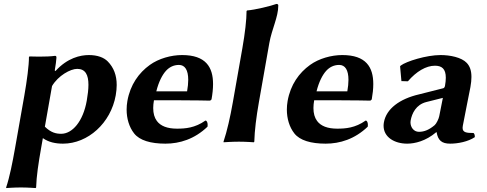

<svg xmlns="http://www.w3.org/2000/svg" viewBox="-20 -718 2468 973"><path d="M243.7 -282C275.1 -335 337.1 -369 371.1 -369C412.9 -369 428.2 -338.6 428.2 -288.4C428.2 -265.4 425 -238.3 419.7 -208C400.9 -101.5 346.1 -40 290.1 -40C265.1 -40 239 -45 207.4 -76ZM261.1 -358 257.5 -361C261.5 -383.8 266 -416.5 266 -425C266 -431.9 265 -435 258.7 -435C240.1 -432.1 207.8 -431 177.6 -431C159.5 -431 142.2 -431.4 129.2 -432L126.7 -429C126.8 -386.3 116.6 -309.7 103.5 -235L56.4 32C43.2 106.5 29 178.5 11.1 232L11.6 235C11.6 235 51.1 232 86.1 232C120.4 232 160.6 235 160.6 235L163.1 232C164.7 175 175.1 107 188.4 32L197.2 -18C226.5 3 262.3 10 299.3 10C425.4 10 541.6 -94.1 566.5 -235C569.7 -253.6 571.4 -271 571.4 -287.3C571.4 -336.5 556.4 -375.7 526.2 -406.5C506.4 -426.7 473.9 -439 430.4 -439C387.4 -439 322 -425 261.1 -358Z M772.1 -255C784.3 -304 802.6 -338.8 821 -359C836.7 -376.3 858.5 -389 886.8 -389C917.3 -389 933.9 -363 933.9 -313.4C933.9 -296.6 932 -277.1 928.1 -255ZM1021 -107C967.9 -69.5 918.8 -66 876.8 -66C828.2 -66 794.1 -79.1 774.9 -105C762.6 -121.6 756.4 -143.4 756.4 -170.4C756.4 -182.6 757.7 -195.8 760.2 -210H859.7C959.7 -210 1044.9 -208 1044.9 -208L1051.9 -214C1056.8 -241.5 1059.7 -267.8 1059.7 -292.1C1059.7 -378.2 1022.7 -439 902.6 -439C847.6 -439 784.7 -421.7 739.3 -389C683.7 -349 640.1 -288.9 625.5 -206C623 -191.6 621.7 -177.1 621.7 -162.7C621.7 -117.9 634.1 -74.5 659.6 -42C687.5 -6.5 743.4 10 818.4 10C890.4 10 966 -13 1031.6 -76C1032.1 -78.8 1032.3 -81.8 1032.3 -84.8C1032.3 -95.9 1028.9 -107 1021 -107Z M1160 -200C1146.8 -125 1130.7 -53.5 1112.7 0L1113.2 3C1113.2 3 1155.7 0 1190.7 0C1225 0 1266.2 3 1266.2 3L1268.7 0C1270.3 -57 1278.7 -124.8 1292 -200L1344.9 -500C1357.4 -570.8 1390.3 -631.3 1390.3 -690.3C1390.3 -695.7 1386.4 -698 1380.8 -698C1353.9 -688 1273 -668 1232 -665L1229.5 -662C1229.6 -619.3 1221.7 -550 1208.3 -474Z M1584.1 -255C1596.3 -304 1614.6 -338.8 1633 -359C1648.7 -376.3 1670.5 -389 1698.8 -389C1729.3 -389 1745.9 -363 1745.9 -313.4C1745.9 -296.6 1744 -277.1 1740.1 -255ZM1833 -107C1779.9 -69.5 1730.8 -66 1688.8 -66C1640.2 -66 1606.1 -79.1 1586.9 -105C1574.6 -121.6 1568.4 -143.4 1568.4 -170.4C1568.4 -182.6 1569.7 -195.8 1572.2 -210H1671.7C1771.7 -210 1856.9 -208 1856.9 -208L1863.9 -214C1868.8 -241.5 1871.7 -267.8 1871.7 -292.1C1871.7 -378.2 1834.7 -439 1714.6 -439C1659.6 -439 1596.7 -421.7 1551.3 -389C1495.7 -349 1452.1 -288.9 1437.5 -206C1435 -191.6 1433.7 -177.1 1433.7 -162.7C1433.7 -117.9 1446.1 -74.5 1471.6 -42C1499.5 -6.5 1555.4 10 1630.4 10C1702.4 10 1778 -13 1843.6 -76C1844.1 -78.8 1844.3 -81.8 1844.3 -84.8C1844.3 -95.9 1840.9 -107 1833 -107Z M2224.3 -222 2205.9 -129C2203.6 -116 2191.3 -91.1 2183 -84C2155.9 -61 2131 -50 2103 -50C2076.4 -50 2060.2 -73.6 2060.2 -97.8C2060.2 -100.8 2060.5 -103.9 2061 -107C2067.4 -143.1 2088.1 -187.8 2140.6 -201ZM2325.3 -80C2330.4 -109 2362.1 -266 2364 -277C2367.4 -296.2 2369.1 -313.1 2369.1 -327.9C2369.1 -359.6 2361.4 -382.2 2345.5 -399.1C2318.9 -427.5 2260.7 -439 2212.6 -439C2140.6 -439 2038.9 -407 2011.2 -386L2007.5 -382L2014.3 -307L2047.1 -306C2090 -356 2139.1 -385 2184.1 -385C2219 -385 2239.2 -369.3 2239.2 -324.1C2239.2 -312.5 2237.9 -298.8 2235.1 -283C2233.8 -276 2230.1 -272 2227 -271L2104.5 -240C2004.4 -217 1937.4 -166 1925.5 -98C1924.4 -92 1923.9 -86.2 1923.9 -80.6C1923.9 -22.5 1979.5 10 2043.4 10C2082.5 10 2137.7 -3 2190.6 -48H2192.6C2199.4 -7 2218.4 10 2261.4 10C2300.5 10 2352.2 0 2386.2 -23C2386.5 -31.7 2385.1 -39 2379.9 -44C2344.4 -44 2324.3 -46.4 2324.3 -70C2324.3 -73 2324.6 -76.3 2325.3 -80Z"/></svg>

Font: Linux Biolinum O 
Style: Bold Italic
Weight: 700
Designer: Philipp H. Poll
Foundry: Philipp H. Poll
Version: Version 1.3.2